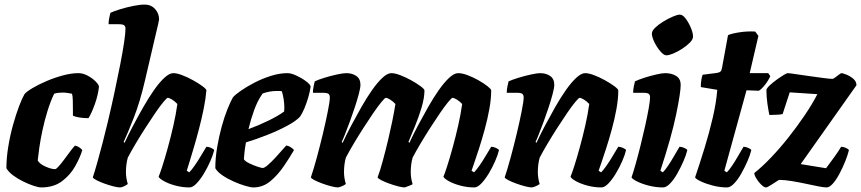

<svg xmlns="http://www.w3.org/2000/svg" viewBox="-20 -820 3767 840"><path d="M160 0Q149 0 127.5 -7Q106 -14 81.5 -26Q57 -38 37 -53Q17 -68 8 -84Q8 -128 16 -177.5Q24 -227 37 -273.5Q50 -320 63.5 -355.5Q77 -391 87 -408Q96 -419 122 -434.5Q148 -450 183 -465Q218 -480 255 -490Q292 -500 323 -500Q343 -500 363.5 -489Q384 -478 398 -464Q412 -450 413 -441Q409 -403 394.5 -363Q380 -323 367 -303Q343 -303 324.5 -306.5Q306 -310 299 -314Q299 -321 299 -340.5Q299 -360 298.5 -380.5Q298 -401 295 -410Q285 -412 274.5 -413.5Q264 -415 254 -415Q245 -415 235.5 -414Q226 -413 217 -410Q201 -377 188 -335Q175 -293 166 -251Q157 -209 152 -174Q147 -139 145 -118Q153 -103 178.5 -91.5Q204 -80 221 -80Q226 -80 237 -92.5Q248 -105 261.5 -123Q275 -141 287.5 -158Q300 -175 308 -183Q319 -181 328 -174.5Q337 -168 340 -163Q330 -130 308.5 -92Q287 -54 251 -27Q215 0 160 0Z M505 0Q494 0 475 -5Q456 -10 436.5 -17Q417 -24 402.5 -31.5Q388 -39 386 -44Q394 -68 405.5 -108.5Q417 -149 429 -195.5Q441 -242 451 -284Q467 -351 481 -416.5Q495 -482 506 -538Q517 -594 523 -635Q529 -676 529 -694Q529 -705 523 -709.5Q517 -714 500 -714H455Q455 -728 458 -742Q461 -756 463 -764Q478 -771 505.5 -779.5Q533 -788 563 -794Q593 -800 613 -800Q641 -800 658.5 -780.5Q676 -761 676 -735Q676 -732 672 -714.5Q668 -697 661 -668L615 -471Q593 -375 565 -304Q537 -233 521 -199L525 -195Q541 -230 562.5 -270.5Q584 -311 607 -351.5Q630 -392 653.5 -425.5Q677 -459 699 -479.5Q721 -500 738 -500Q754 -500 777.5 -491Q801 -482 824.5 -469Q848 -456 865 -443.5Q882 -431 883 -425Q880 -388 871 -343.5Q862 -299 850 -253.5Q838 -208 826.5 -169.5Q815 -131 807 -105Q799 -79 797 -73L808 -66Q818 -76 832 -96Q846 -116 859.5 -139Q873 -162 883 -178Q892 -178 903.5 -173Q915 -168 917 -163Q912 -142 900 -114.5Q888 -87 872 -60.5Q856 -34 839.5 -17Q823 0 809 0Q778 0 748 -8Q718 -16 697.5 -27.5Q677 -39 674 -47Q679 -58 690 -92Q701 -126 714 -173Q727 -220 738.5 -270.5Q750 -321 756 -365Q745 -377 732.5 -384.5Q720 -392 714 -392Q710 -392 695 -374Q680 -356 659.5 -326Q639 -296 616.5 -261Q594 -226 573.5 -191.5Q553 -157 539 -130Q531 -101 531 -67Q531 -42 539 -15Q533 -10 522.5 -5Q512 0 505 0Z M1088 0Q1077 0 1053 -7Q1029 -14 1002 -26Q975 -38 953 -53Q931 -68 922 -84Q922 -128 930 -175.5Q938 -223 950 -266.5Q962 -310 975.5 -343.5Q989 -377 999 -394Q1008 -405 1033 -422.5Q1058 -440 1092.5 -458Q1127 -476 1165 -488Q1203 -500 1238 -500Q1254 -500 1277.5 -489Q1301 -478 1319.5 -464Q1338 -450 1339 -441Q1336 -419 1328.5 -393.5Q1321 -368 1311.5 -345.5Q1302 -323 1293 -310Q1276 -291 1236 -269.5Q1196 -248 1147.5 -229Q1099 -210 1056 -197Q1051 -168 1049.5 -152.5Q1048 -137 1047 -123Q1053 -114 1070.5 -105.5Q1088 -97 1106 -91Q1124 -85 1129 -85Q1137 -85 1152.5 -98.5Q1168 -112 1185 -130.5Q1202 -149 1215.5 -164.5Q1229 -180 1232 -183Q1241 -183 1252.5 -175.5Q1264 -168 1266 -163Q1247 -130 1221 -92Q1195 -54 1162.5 -27Q1130 0 1088 0ZM1067 -255Q1113 -272 1155 -292.5Q1197 -313 1223 -332Q1223 -336 1223.5 -340Q1224 -344 1224 -348Q1224 -385 1213 -421Q1208 -422 1202.5 -422Q1197 -422 1192 -422Q1159 -422 1129 -411Q1107 -380 1092 -338.5Q1077 -297 1067 -255Z M1459 0Q1448 0 1429 -5Q1410 -10 1390.5 -17Q1371 -24 1356.5 -31.5Q1342 -39 1340 -44Q1352 -79 1366 -130.5Q1380 -182 1393 -236.5Q1406 -291 1414 -332Q1423 -376 1423 -394Q1423 -405 1417 -409.5Q1411 -414 1394 -414H1349Q1349 -428 1352 -442Q1355 -456 1357 -464Q1371 -471 1398.5 -479.5Q1426 -488 1453.5 -494Q1481 -500 1495 -500Q1521 -500 1539 -487.5Q1557 -475 1557 -449Q1557 -436 1550 -409.5Q1543 -383 1532.5 -351Q1522 -319 1510.5 -288Q1499 -257 1489.5 -233Q1480 -209 1475 -199L1479 -195Q1495 -230 1516.5 -270.5Q1538 -311 1561 -351.5Q1584 -392 1607.5 -425.5Q1631 -459 1653 -479.5Q1675 -500 1692 -500Q1708 -500 1731.5 -491Q1755 -482 1778.5 -469Q1802 -456 1819 -443.5Q1836 -431 1837 -425Q1837 -392 1824.5 -350Q1812 -308 1795.5 -268Q1779 -228 1767 -199L1771 -195Q1787 -230 1808.5 -270.5Q1830 -311 1853 -351.5Q1876 -392 1899.5 -425.5Q1923 -459 1945 -479.5Q1967 -500 1984 -500Q2002 -500 2026 -491Q2050 -482 2073 -469Q2096 -456 2112 -443.5Q2128 -431 2129 -425Q2129 -388 2121 -343.5Q2113 -299 2100.5 -253.5Q2088 -208 2075.5 -169.5Q2063 -131 2054 -105Q2045 -79 2043 -73L2054 -66Q2064 -76 2078 -96Q2092 -116 2105.5 -139Q2119 -162 2129 -178Q2138 -178 2149.5 -173Q2161 -168 2163 -163Q2158 -142 2146 -114.5Q2134 -87 2118 -60.5Q2102 -34 2085.5 -17Q2069 0 2055 0Q2024 0 1994 -8Q1964 -16 1943.5 -27.5Q1923 -39 1920 -47Q1925 -58 1936 -92Q1947 -126 1960 -173Q1973 -220 1984.5 -270.5Q1996 -321 2002 -365Q1991 -377 1978.5 -384.5Q1966 -392 1960 -392Q1956 -392 1941 -374Q1926 -356 1905.5 -326Q1885 -296 1862.5 -261Q1840 -226 1819.5 -191.5Q1799 -157 1785 -130Q1777 -101 1777 -67Q1777 -54 1779 -41Q1781 -28 1785 -15Q1784 -12 1771 -7.5Q1758 -3 1751 0Q1740 0 1721 -5Q1702 -10 1682.5 -17Q1663 -24 1648.5 -31.5Q1634 -39 1632 -44Q1643 -73 1655 -117.5Q1667 -162 1679 -212Q1688 -250 1696 -289Q1704 -328 1710 -365Q1699 -377 1686.5 -384.5Q1674 -392 1668 -392Q1664 -392 1649 -374Q1634 -356 1613.5 -326Q1593 -296 1570.5 -261Q1548 -226 1527.5 -191.5Q1507 -157 1493 -130Q1485 -101 1485 -67Q1485 -42 1493 -15Q1487 -10 1476.5 -5.5Q1466 -1 1459 0Z M2307 0Q2296 0 2277 -5Q2258 -10 2238.5 -17Q2219 -24 2204.5 -31.5Q2190 -39 2188 -44Q2200 -79 2214 -130.5Q2228 -182 2241 -236.5Q2254 -291 2262 -332Q2271 -376 2271 -394Q2271 -405 2265 -409.5Q2259 -414 2242 -414H2197Q2197 -428 2200 -442Q2203 -456 2205 -464Q2220 -471 2247.5 -479.5Q2275 -488 2302.5 -494Q2330 -500 2343 -500Q2369 -500 2387 -487.5Q2405 -475 2405 -449Q2405 -436 2398 -409.5Q2391 -383 2380.5 -351Q2370 -319 2358.5 -288Q2347 -257 2337.5 -233Q2328 -209 2323 -199L2327 -195Q2343 -230 2364.5 -270.5Q2386 -311 2409 -351.5Q2432 -392 2455.5 -425.5Q2479 -459 2501 -479.5Q2523 -500 2540 -500Q2556 -500 2579.5 -491Q2603 -482 2626.5 -469Q2650 -456 2667 -443.5Q2684 -431 2685 -425Q2685 -388 2677 -343.5Q2669 -299 2656.5 -253.5Q2644 -208 2631.5 -169.5Q2619 -131 2610 -105Q2601 -79 2599 -73L2610 -66Q2620 -76 2634 -96Q2648 -116 2661.5 -139Q2675 -162 2685 -178Q2694 -178 2705.5 -173Q2717 -168 2719 -163Q2714 -142 2702 -114.5Q2690 -87 2674 -60.5Q2658 -34 2641.5 -17Q2625 0 2611 0Q2580 0 2550 -8Q2520 -16 2499.5 -27.5Q2479 -39 2476 -47Q2481 -58 2492 -92Q2503 -126 2516 -173Q2529 -220 2540.5 -270.5Q2552 -321 2558 -365Q2547 -377 2534.5 -384.5Q2522 -392 2516 -392Q2512 -392 2497 -374Q2482 -356 2461.5 -326Q2441 -296 2418.5 -261Q2396 -226 2375.5 -191.5Q2355 -157 2341 -130Q2333 -101 2333 -67Q2333 -42 2341 -15Q2335 -10 2324.5 -5.5Q2314 -1 2307 0Z M2881 0Q2849 0 2818 -8Q2787 -16 2766.5 -26.5Q2746 -37 2743 -44Q2750 -64 2760.5 -101Q2771 -138 2782 -182Q2793 -226 2802.5 -269Q2812 -312 2818 -345.5Q2824 -379 2824 -394Q2824 -405 2818 -409.5Q2812 -414 2795 -414H2750Q2750 -428 2753 -442Q2756 -456 2758 -464Q2772 -471 2798 -479.5Q2824 -488 2850.5 -494Q2877 -500 2889 -500Q2919 -500 2938.5 -487.5Q2958 -475 2958 -449Q2958 -415 2938 -318.5Q2918 -222 2869 -73L2880 -66Q2890 -76 2903.5 -96Q2917 -116 2930 -139Q2943 -162 2953 -178Q2962 -178 2973.5 -173Q2985 -168 2987 -163Q2982 -142 2970 -114.5Q2958 -87 2943 -60.5Q2928 -34 2911.5 -17Q2895 0 2881 0ZM2895 -578Q2884 -578 2869 -595.5Q2854 -613 2843 -635.5Q2832 -658 2832 -673Q2832 -685 2846.5 -699Q2861 -713 2882.5 -726Q2904 -739 2924 -747.5Q2944 -756 2954 -756Q2967 -756 2980 -738.5Q2993 -721 3002.5 -698.5Q3012 -676 3012 -660Q3012 -648 2998.5 -634Q2985 -620 2965 -607Q2945 -594 2926 -586Q2907 -578 2895 -578Z M3161 0Q3130 0 3099 -8Q3068 -16 3046 -26.5Q3024 -37 3021 -44Q3041 -103 3062 -171Q3083 -239 3098.5 -306Q3114 -373 3118 -427L3046 -439Q3046 -457 3048.5 -471.5Q3051 -486 3054 -493L3117 -501Q3128 -503 3132.5 -507.5Q3137 -512 3139 -524L3165 -666Q3179 -673 3214 -678.5Q3249 -684 3284 -682L3298 -663L3260 -500H3341L3350 -487Q3342 -468 3326.5 -448.5Q3311 -429 3300 -423L3246 -425L3149 -73L3160 -66Q3170 -76 3183.5 -96Q3197 -116 3210 -139Q3223 -162 3233 -178Q3242 -178 3253.5 -173Q3265 -168 3267 -163Q3262 -142 3250 -114.5Q3238 -87 3223 -60.5Q3208 -34 3191.5 -17Q3175 0 3161 0Z M3331 0Q3323 0 3310.5 -12Q3298 -24 3289 -39Q3280 -54 3280 -63Q3312 -88 3351 -128.5Q3390 -169 3428.5 -217.5Q3467 -266 3500.5 -315.5Q3534 -365 3556 -408L3435 -416L3404 -321Q3396 -319 3379.5 -318Q3363 -317 3346 -317Q3342 -335 3337.5 -366Q3333 -397 3333 -427Q3335 -435 3348 -447Q3361 -459 3377.5 -471Q3394 -483 3408 -491.5Q3422 -500 3426 -500Q3433 -500 3459 -496Q3485 -492 3518 -487.5Q3551 -483 3580 -479Q3609 -475 3621 -475Q3626 -475 3634.5 -481.5Q3643 -488 3651 -494Q3659 -500 3662 -500Q3666 -500 3682 -494Q3698 -488 3712.5 -476Q3727 -464 3727 -447L3483 -102L3594 -84Q3609 -104 3629 -131.5Q3649 -159 3660 -178Q3669 -178 3680.5 -173Q3692 -168 3694 -163Q3689 -142 3678 -114.5Q3667 -87 3653 -60.5Q3639 -34 3624 -17Q3609 0 3596 0Q3584 0 3559 -5Q3534 -10 3503.5 -16.5Q3473 -23 3442.5 -28Q3412 -33 3388 -33Q3372 -23 3354.5 -11.5Q3337 0 3331 0Z"/></svg>

Font: Texturina 72pt 72pt Black
Style: Italic
Weight: 900
Italic angle: -11°
Designer: Guillermo Torres Carreño
Foundry: Omnibus-Type
Version: Version 1.002; ttfautohint (v1.8.3)